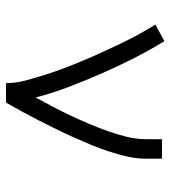

<svg xmlns="http://www.w3.org/2000/svg" viewBox="16 -584 568 640"><g transform="rotate(90 300.0 -264.0)"><path d="M257 0Q257 -34 248 -66.5Q239 -99 229 -131Q219 -163 207 -194.5Q195 -226 182 -257Q169 -288 155 -318.5Q141 -349 126.5 -379.5Q112 -410 96 -439.5Q80 -469 62 -498L117 -528Q148 -478 174.5 -425.5Q201 -373 224.5 -319.5Q248 -266 269 -211Q290 -156 305 -99Q321 -128 336.5 -157.5Q352 -187 366 -217Q380 -247 393 -277.5Q406 -308 417 -339Q428 -370 436 -402.5Q444 -435 444 -468V-520H509V-468Q509 -436 502 -405Q495 -374 485 -343.5Q475 -313 463 -284Q451 -255 438 -226Q425 -197 411 -168.5Q397 -140 382.5 -111.5Q368 -83 353 -55.5Q338 -28 322 0Z"/></g></svg>

Font: Iosevka Aile Custom Light
Style: Regular
Weight: 300
Designer: Belleve Invis
Foundry: Belleve Invis
Version: Version 17.0.2; ttfautohint (v1.8.3)